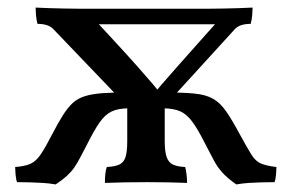

<svg xmlns="http://www.w3.org/2000/svg" viewBox="-20 -481 770 507"><path d="M349 -166 120 -405Q107 -418 79 -418Q76 -429 75 -441.5Q74 -454 74 -461Q92 -460 110.5 -459.5Q129 -459 148.5 -458.5Q168 -458 187 -458H534Q553 -458 572.5 -458.5Q592 -459 611 -459.5Q630 -460 647 -461Q647 -454 646 -441.5Q645 -429 642 -418Q614 -418 601 -405L383 -166ZM388 -234Q393 -242 406.5 -257.5Q420 -273 449 -306Q478 -339 529 -396L574 -446L586 -417H182L214 -446L266 -390Q315 -337 342.5 -306Q370 -275 383.5 -259Q397 -243 403 -234ZM127 6Q110 3 93 2Q76 1 59 0.5Q42 0 25 0Q22 -8 21 -21.5Q20 -35 20 -40Q47 -42 61.5 -49Q76 -56 88 -74Q100 -92 117 -125Q133 -156 146 -176.5Q159 -197 172 -209Q185 -221 204 -227Q223 -233 251 -235Q279 -237 321 -237V-195Q292 -195 274.5 -186.5Q257 -178 242.5 -157Q228 -136 209 -98Q199 -79 191.5 -64.5Q184 -50 176 -38.5Q168 -27 156.5 -16.5Q145 -6 127 6ZM257 2Q257 -9 258 -20.5Q259 -32 262 -40Q283 -41 295 -46.5Q307 -52 311.5 -66.5Q316 -81 316 -108V-231H415V-108Q415 -81 420 -66.5Q425 -52 436.5 -46.5Q448 -41 469 -40Q471 -33 472.5 -21Q474 -9 474 2Q452 1 424.5 0.5Q397 0 369 0Q341 0 310.5 0.5Q280 1 257 2ZM604 6Q580 -11 567 -25.5Q554 -40 545 -57Q536 -74 523 -99Q504 -137 489 -158Q474 -179 456 -187Q438 -195 410 -195V-237Q462 -237 493 -234Q524 -231 543 -220Q562 -209 577.5 -186.5Q593 -164 614 -125Q633 -90 644 -72.5Q655 -55 669.5 -49Q684 -43 710 -40Q710 -35 709 -21.5Q708 -8 705 0Q688 0 671 0.5Q654 1 637.5 2Q621 3 604 6Z"/></svg>

Font: Vollkorn
Style: Regular
Weight: 400
Designer: Friedrich Althausen
Foundry: Friedrich Althausen
Version: Version 5.001